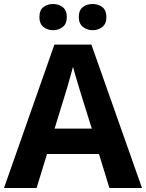

<svg xmlns="http://www.w3.org/2000/svg" viewBox="-20 -940 730 960"><path d="M527 0 475 -170H215L163 0H0L252 -717H437L690 0ZM387 -463Q382 -480 374 -506Q366 -532 358 -559Q350 -586 345 -606Q340 -586 331.5 -556.5Q323 -527 315.5 -500.5Q308 -474 304 -463L253 -297H439ZM177 -854Q177 -889 197 -904.5Q217 -920 245 -920Q273 -920 293.5 -904.5Q314 -889 314 -854Q314 -821 293.5 -805Q273 -789 245 -789Q217 -789 197 -805.5Q177 -822 177 -854ZM374 -854Q374 -889 394 -904.5Q414 -920 443 -920Q471 -920 491.5 -904.5Q512 -889 512 -854Q512 -821 491.5 -805Q471 -789 443 -789Q415 -789 394.5 -805.5Q374 -822 374 -854Z"/></svg>

Font: Noto Sans Kawi
Style: Bold
Weight: 700
Designer: Fadhl Haqq
Version: Version 1.000